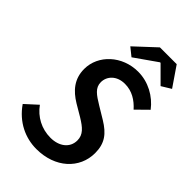

<svg xmlns="http://www.w3.org/2000/svg" viewBox="-253 -928 1027 1027"><g transform="rotate(45 260.5 -414.0)"><path d="M235 12C377 12 473 -78 473 -195C473 -269 441 -310 377 -349L309 -390C258 -421 226 -442 226 -485C226 -529 261 -570 324 -570C378 -570 420 -543 454 -505L519 -569C475 -627 405 -666 328 -666C208 -666 113 -578 113 -472C113 -396 155 -349 214 -313L280 -274C329 -244 358 -220 358 -176C358 -119 310 -84 246 -84C178 -84 119 -116 81 -169L13 -107C69 -26 151 12 235 12ZM248 -695 375 -784H379L467 -696L521 -729L445 -840H318L202 -732Z"/></g></svg>

Font: Source Sans Pro Semibold
Style: Italic
Weight: 600
Italic angle: -11°
Designer: Paul D. Hunt
Foundry: Adobe Systems Incorporated
Version: Version 3.006;hotconv 1.0.111;makeotfexe 2.5.65597